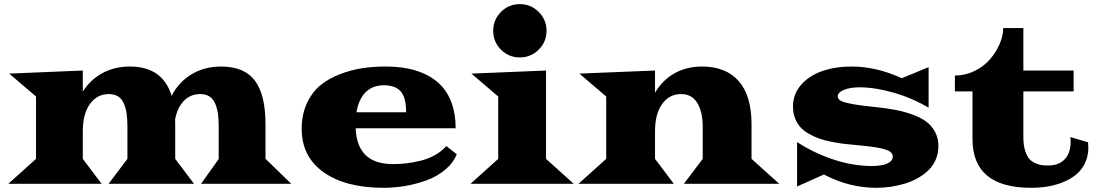

<svg xmlns="http://www.w3.org/2000/svg" viewBox="-20 -877 5229 916"><path d="M19.5 0 151.9 -119.1V-416.5L23.9 -525.9L375 -540.5V-439.9Q411.6 -497.6 469.5 -528.6Q527.3 -559.6 599.1 -559.6Q756.3 -559.6 798.8 -419.9Q833.5 -486.8 895 -523.2Q956.5 -559.6 1034.7 -559.6Q1146 -559.6 1196.3 -491.9Q1246.6 -424.3 1246.6 -285.2V-117.2L1247.1 -119.1L1369.6 0H939L1023.4 -118.2V-274.9Q1023.4 -309.1 1019.8 -334.5Q1016.1 -359.9 1006.8 -382.3Q997.6 -404.8 979.5 -416.5Q961.4 -428.2 935.1 -428.2Q889.6 -428.2 857.9 -396.5Q826.2 -364.7 815.4 -307.1Q815.4 -303.7 815.7 -296.4Q815.9 -289.1 815.9 -285.2V-119.1L905.8 0H498L587.9 -119.1V-274.9Q587.9 -309.1 584.2 -334.5Q580.6 -359.9 571.3 -382.3Q562 -404.8 543.9 -416.5Q525.9 -428.2 499.5 -428.2Q443.4 -428.2 409.2 -381.1Q375 -334 375 -250.5V-119.1L464.8 0Z M1419.4 -262.2Q1419.4 -331.1 1444.3 -384.5Q1469.2 -438 1508.5 -470.2Q1547.9 -502.4 1602.1 -523.2Q1656.2 -543.9 1709 -551.8Q1761.7 -559.6 1819.3 -559.6Q1877.9 -559.6 1927 -549.8Q1976.1 -540 2018.6 -518.1Q2061 -496.1 2090.6 -462.6Q2120.1 -429.2 2137 -378.9Q2153.8 -328.6 2153.8 -265.1H1676.8Q1683.6 -94.2 1854 -94.2Q1887.2 -94.2 1919.2 -97.9Q1951.2 -101.6 1987.1 -110.4Q2022.9 -119.1 2054.9 -137Q2086.9 -154.8 2109.4 -180.2L2159.2 -141.1Q2141.6 -98.1 2102.3 -65.9Q2063 -33.7 2012.7 -15.9Q1962.4 2 1911.6 10.5Q1860.8 19 1810.1 19Q1629.4 19 1524.4 -54.9Q1419.4 -128.9 1419.4 -262.2ZM1680.7 -341.3H1917.5Q1917.5 -411.6 1891.8 -440.9Q1866.2 -470.2 1812 -470.2Q1757.3 -470.2 1724.1 -436.8Q1690.9 -403.3 1680.7 -341.3Z M2550 -640.1Q2512.7 -603 2460 -603Q2407.2 -603 2370.1 -640.1Q2333 -677.2 2333 -730Q2333 -782.7 2370.1 -820.1Q2407.2 -857.4 2460 -857.4Q2512.7 -857.4 2550 -820.1Q2587.4 -782.7 2587.4 -730Q2587.4 -677.2 2550 -640.1ZM2224.6 0 2356.9 -119.1V-416.5L2229 -525.9L2585 -540.5V-119.1L2717.3 0Z M2739.7 0 2872.1 -119.1V-416.5L2744.1 -525.9L3105 -540.5V-434.6Q3140.1 -494.6 3197.8 -527.1Q3255.4 -559.6 3329.1 -559.6Q3443.4 -559.6 3504.4 -490Q3565.4 -420.4 3565.4 -285.2V-119.1L3697.8 0H3242.7L3332.5 -119.1V-274.9Q3332.5 -342.3 3306.9 -385.3Q3281.2 -428.2 3229.5 -428.2Q3173.3 -428.2 3139.2 -381.1Q3105 -334 3105 -250.5V-119.1L3194.8 0Z M3782.7 12.7V-199.2Q3861.8 -147.5 3955.6 -116.2Q4049.3 -85 4140.6 -85Q4167 -85 4188.2 -89.1Q4209.5 -93.3 4224.4 -103.5Q4239.3 -113.8 4239.3 -129.4Q4239.3 -144 4226.8 -153.3Q4214.4 -162.6 4176.3 -170.7Q4138.2 -178.7 4068.4 -184.6Q4033.2 -187.5 4005.6 -190.9Q3978 -194.3 3945.1 -200.9Q3912.1 -207.5 3887.5 -216.3Q3862.8 -225.1 3838.4 -239Q3814 -252.9 3798.3 -270.5Q3782.7 -288.1 3772.9 -313Q3763.2 -337.9 3763.2 -368.2Q3763.2 -428.2 3802 -472.4Q3840.8 -516.6 3903.3 -538.1Q3965.8 -559.6 4043 -559.6Q4161.1 -559.6 4282.2 -503.9L4410.2 -556.6V-363.3Q4331.5 -409.7 4242.9 -435.1Q4154.3 -460.4 4081.1 -460.4Q4035.2 -460.4 4005.9 -448Q3976.6 -435.5 3976.6 -417.5Q3976.6 -405.3 3989.5 -397.2Q4002.4 -389.2 4043 -381.3Q4083.5 -373.5 4161.1 -365.7Q4211.9 -360.4 4251.7 -352.8Q4291.5 -345.2 4331.5 -331.1Q4371.6 -316.9 4397.9 -297.6Q4424.3 -278.3 4440.7 -248.3Q4457 -218.3 4457 -180.2Q4457 -145.5 4444.3 -115.7Q4431.6 -85.9 4409.4 -64.7Q4387.2 -43.5 4358.4 -27.1Q4329.6 -10.7 4295.9 -0.7Q4262.2 9.3 4228.3 14.2Q4194.3 19 4160.6 19Q4031.7 19 3910.6 -44.4Z M4619.6 -213.4V-440.9H4535.6V-516.6Q4585 -516.6 4629.4 -538.3Q4673.8 -560.1 4702.9 -593.8Q4731.9 -627.4 4749 -667Q4766.1 -706.5 4766.1 -743.2H4862.3V-540.5H5102.1V-440.9H4862.3V-221.7Q4862.3 -186.5 4869.9 -161.1Q4877.4 -135.7 4888.4 -121.8Q4899.4 -107.9 4916.5 -99.9Q4933.6 -91.8 4947.8 -89.6Q4961.9 -87.4 4980 -87.4Q5030.8 -87.4 5059.3 -116.7Q5087.9 -146 5087.9 -203.6Q5087.9 -216.3 5086.9 -223.1L5170.9 -198.2Q5172.4 -185.1 5172.4 -173.3Q5172.4 -131.8 5156.2 -98.6Q5140.1 -65.4 5113.5 -43.7Q5086.9 -22 5051 -7.6Q5015.1 6.8 4977.5 12.9Q4939.9 19 4899.4 19Q4619.6 19 4619.6 -213.4Z"/></svg>

Font: Goblin
Style: Regular
Weight: 400
Designer: Riccardo De Franceschi
Foundry: Sorkin Type Co.
Version: Version 1.001